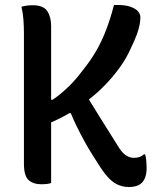

<svg xmlns="http://www.w3.org/2000/svg" viewBox="-20 -730 640 770"><path d="M313 -369Q347 -313 382 -257.5Q417 -202 452 -146Q467 -120 483 -108.5Q499 -97 516 -97Q530 -97 540 -100.5Q550 -104 557 -111H562Q564 -105 565 -98.5Q566 -92 566.5 -85.5Q567 -79 567.5 -71.5Q568 -64 568 -55Q568 -36 563 -21Q558 -6 549 3Q543 9 535.5 12.5Q528 16 518.5 18Q509 20 497 20Q475 20 455.5 12Q436 4 418.5 -13.5Q401 -31 382 -60Q365 -86 348.5 -112.5Q332 -139 317 -166.5Q302 -194 288.5 -221.5Q275 -249 264 -276H235ZM452 -710Q483 -710 503 -703Q523 -696 533 -685Q543 -674 543 -661Q543 -648 540 -631.5Q537 -615 529 -592.5Q521 -570 504 -535Q489 -501 467 -469Q445 -437 418.5 -407.5Q392 -378 361.5 -351.5Q331 -325 298 -302Q265 -279 231 -261Q197 -243 162 -230V-330H191Q209 -342 225 -355.5Q241 -369 257 -384.5Q273 -400 288 -418Q303 -436 318 -456Q343 -487 365 -524.5Q387 -562 405 -608.5Q423 -655 437 -710ZM66 -703Q77 -706 87.5 -707.5Q98 -709 111 -709Q154 -709 169.5 -685.5Q185 -662 185 -626Q185 -547 185 -468.5Q185 -390 185 -311Q185 -232 185 -153.5Q185 -75 185 4Q176 7 167 8Q158 9 147 9Q113 9 94.5 -8Q76 -25 76 -73Q76 -160 76 -247Q76 -334 76 -420.5Q76 -507 76 -594Q76 -624 74 -651Q72 -678 66 -703Z"/></svg>

Font: Recursive Casual Medium
Style: Regular
Weight: 500
Version: Version 1.047